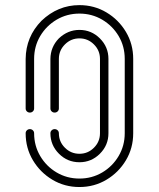

<svg xmlns="http://www.w3.org/2000/svg" viewBox="-20 -733 623 753"><path d="M291.5 -96.7Q244.6 -96.7 211.2 -130.1Q177.7 -163.6 177.7 -210.4Q177.7 -217.3 182.6 -221.9Q187.5 -226.6 194.3 -226.6Q201.2 -226.6 206.1 -221.9Q210.9 -217.3 210.9 -210.4Q210.9 -177.2 234.6 -153.6Q258.3 -129.9 291.5 -129.9Q324.7 -129.9 348.4 -153.6Q372.1 -177.2 372.1 -210.4V-502Q372.1 -535.2 348.4 -558.8Q324.7 -582.5 291.5 -582.5Q258.3 -582.5 234.6 -558.8Q210.9 -535.2 210.9 -502V-307.6Q210.9 -300.8 206.1 -296.1Q201.2 -291.5 194.3 -291.5Q187.5 -291.5 182.6 -296.1Q177.7 -300.8 177.7 -307.6V-502Q178.2 -548.8 210.9 -582.5Q246.1 -615.7 291.5 -615.7Q338.4 -615.7 371.8 -582.3Q405.3 -548.8 405.3 -502V-210.4Q405.3 -163.6 371.8 -130.1Q338.4 -96.7 291.5 -96.7ZM291.5 0.5Q233.4 0.5 185.5 -28.1Q137.7 -56.6 109.1 -104.5Q80.6 -152.3 80.6 -210.4Q80.6 -217.3 85.4 -221.9Q90.3 -226.6 97.2 -226.6Q104 -226.6 108.9 -221.9Q113.8 -217.3 113.8 -210.4Q113.8 -161.6 137.7 -121.1Q161.6 -80.6 202.1 -56.6Q242.7 -32.7 291.5 -32.7Q340.3 -32.7 380.9 -56.6Q421.4 -80.6 445.3 -121.1Q469.2 -161.6 469.2 -210.4V-502Q469.2 -551.3 445.3 -591.6Q421.4 -631.8 380.9 -655.8Q340.3 -679.7 291.5 -679.7Q242.7 -679.7 202.1 -655.8Q161.6 -631.8 137.7 -591.6Q113.8 -551.3 113.8 -502V-307.6Q113.8 -300.8 108.9 -296.1Q104 -291.5 97.2 -291.5Q90.3 -291.5 85.4 -296.1Q80.6 -300.8 80.6 -307.6V-502Q81.5 -588.9 142.6 -651.4Q207 -712.9 291.5 -712.9Q349.6 -712.9 397.5 -684.3Q445.3 -655.8 473.9 -607.9Q502.4 -560.1 502.4 -502V-210.4Q502.4 -152.3 473.9 -104.5Q445.3 -56.6 397.5 -28.1Q349.6 0.5 291.5 0.5Z"/></svg>

Font: Neon Sans
Style: Regular
Weight: 400
Designer: GGBot
Version: 0.80